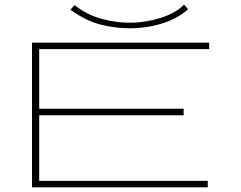

<svg xmlns="http://www.w3.org/2000/svg" viewBox="-20 -808 1040 828"><path d="M118 0V-624H882V-596H149V-339H772V-311H149V-28H876V0ZM774 -788 791 -768Q745 -727 678 -706.5Q611 -686 540 -686Q473 -686 410 -703Q347 -720 284 -766L301 -786Q357 -743 419 -726.5Q481 -710 540 -710Q578 -710 621.5 -718Q665 -726 705.5 -743Q746 -760 774 -788Z"/></svg>

Font: Inconsolata UltraExpanded ExtraLight
Style: Regular
Weight: 200
Width: 9
Monospace: yes
Designer: Raph Levien, Cyreal, Brenton Simpson
Foundry: Raph Levien, Cyreal, Google
Version: Version 3.001; ttfautohint (v1.8.2.53-6de2)